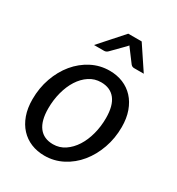

<svg xmlns="http://www.w3.org/2000/svg" viewBox="-174 -825 866 941"><g transform="rotate(30 259.5 -354.0)"><path d="M29.5 0ZM226.5 -62.5Q263 -62.5 292.8 -82.5Q322.5 -102.5 343.8 -135.8Q365 -169 376.5 -212.5Q388 -256 388 -303.5Q388 -373.5 360.2 -408.8Q332.5 -444 280.5 -444Q243.5 -444 213.8 -424.2Q184 -404.5 163 -371.5Q142 -338.5 130.5 -295Q119 -251.5 119 -204Q119 -134 146.5 -98.2Q174 -62.5 226.5 -62.5ZM218 7Q176.5 7 142 -7.2Q107.5 -21.5 82.5 -48.5Q57.5 -75.5 43.5 -114.5Q29.5 -153.5 29.5 -203.5Q29.5 -267.5 49.5 -324Q69.5 -380.5 104.5 -422.8Q139.5 -465 186.8 -489.5Q234 -514 288.5 -514Q330 -514 364.5 -499.8Q399 -485.5 424 -458.5Q449 -431.5 463 -392.5Q477 -353.5 477 -304Q477 -240.5 457 -184Q437 -127.5 402.2 -85Q367.5 -42.5 320 -17.8Q272.5 7 218 7ZM439.5 -584.5H384.5Q379.5 -584.5 374.8 -586.5Q370 -588.5 365.5 -594L316 -660Q314 -662 312.5 -664.5Q311 -667 309.5 -669.5L301 -660L236 -594Q226.5 -584.5 215 -584.5H158L275.5 -716.5H351.5Z"/></g></svg>

Font: Lato
Style: Italic
Weight: 400
Italic angle: -7°
Designer: Lukasz Dziedzic
Foundry: tyPoland Lukasz Dziedzic
Version: Version 2.007; 2014-02-27